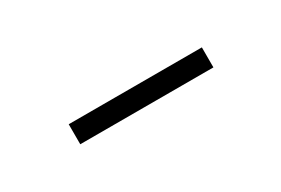

<svg xmlns="http://www.w3.org/2000/svg" viewBox="-11 -413 389 266"><g transform="rotate(-30 184.0 -280.0)"><path d="M78 -264V-296H291V-264Z"/></g></svg>

Font: Encode Sans Semi Condensed Thin
Style: Regular
Weight: 250
Width: 4
Designer: Multiple Designers
Foundry: Impallari Type
Version: Version 2.000